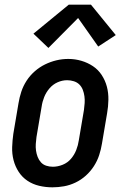

<svg xmlns="http://www.w3.org/2000/svg" viewBox="-20 -793 540 821"><path d="M204 8Q175 8 147.5 1.5Q120 -5 97.5 -20Q75 -35 60 -58Q45 -81 38 -108Q31 -135 32 -164Q33 -193 37 -221L59 -351Q63 -376 71 -400.5Q79 -425 93.5 -447.5Q108 -470 128.5 -488Q149 -506 172.5 -517.5Q196 -529 221 -535Q246 -541 272 -541Q301 -541 328 -533Q355 -525 377.5 -510Q400 -495 415 -472Q430 -449 437 -422.5Q444 -396 443.5 -366.5Q443 -337 438 -309L416 -179Q412 -154 404 -129.5Q396 -105 381.5 -82.5Q367 -60 347 -42Q327 -24 303 -12.5Q279 -1 254 3.5Q229 8 204 8ZM206 -80Q227 -80 248 -88.5Q269 -97 283.5 -114Q298 -131 306 -151.5Q314 -172 317 -193L339 -323Q341 -338 342 -352.5Q343 -367 341 -381.5Q339 -396 334 -409Q329 -422 319.5 -431.5Q310 -441 296 -445.5Q282 -450 267 -450Q246 -450 226 -441Q206 -432 191.5 -415Q177 -398 169 -378Q161 -358 158 -337L136 -207Q134 -192 133 -177.5Q132 -163 134 -149Q136 -135 141 -122Q146 -109 155 -99Q164 -89 177.5 -84.5Q191 -80 206 -80ZM187 -588 123 -649 274 -773H369L475 -643L400 -594L314 -716Z"/></svg>

Font: Iosevka Slab Semibold
Style: Italic
Weight: 600
Italic angle: -9°
Monospace: yes
Designer: Belleve Invis
Foundry: Belleve Invis
Version: Version 11.1.1; ttfautohint (v1.8.3)